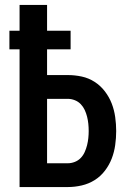

<svg xmlns="http://www.w3.org/2000/svg" viewBox="-20 -755 540 775"><path d="M59 0V-556H18V-631H59V-735H170V-631H265V-556H170V-452H254Q282 -452 310 -446Q338 -440 362 -424.5Q386 -409 403.5 -386Q421 -363 431 -337Q441 -311 445 -282.5Q449 -254 449 -226Q449 -198 445 -169.5Q441 -141 431 -115Q421 -89 403.5 -66Q386 -43 362 -28Q338 -13 310 -6.5Q282 0 254 0ZM170 -96H254Q268 -96 282 -101.5Q296 -107 306 -117.5Q316 -128 322 -141.5Q328 -155 331.5 -169Q335 -183 336.5 -197.5Q338 -212 338 -226Q338 -241 336.5 -255.5Q335 -270 331.5 -284Q328 -298 322 -311Q316 -324 306 -334.5Q296 -345 282 -350.5Q268 -356 254 -356H170Z"/></svg>

Font: Moesevka
Style: Bold
Weight: 700
Monospace: yes
Designer: Belleve Invis
Foundry: Belleve Invis
Version: Version 32.5.0; ttfautohint (v1.8.4)